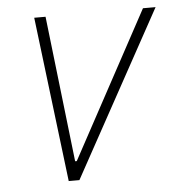

<svg xmlns="http://www.w3.org/2000/svg" viewBox="-43 -551 545 591"><g transform="rotate(-5 229.5 -255.0)"><path d="M146 0 84 -510H119L171 -59H176L420 -510H459L179 0Z"/></g></svg>

Font: Saira SemiCondensed Thin
Style: Italic
Weight: 250
Width: 4
Italic angle: -12°
Designer: Hector Gatti with collaboration of the Omnibus-Type team
Foundry: Omnibus-Type
Version: Version 1.101